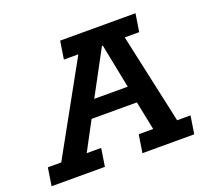

<svg xmlns="http://www.w3.org/2000/svg" viewBox="-135 -710 902 836"><g transform="rotate(-20 315.5 -291.5)"><path d="M-31 0 -18 -83H44L275 -500H208L221 -583H570L557 -500H490L581 -83H643L630 0H390L403 -83H470L437 -245L469 -216H213L250 -248L162 -83H229L216 0ZM257 -263 243 -294H455L435 -263L388 -499H384Z"/></g></svg>

Font: Rokkitt SemiBold
Style: Italic
Weight: 600
Italic angle: -9°
Designer: Vernon Adams
Foundry: Vernon Adams
Version: Version 3.103